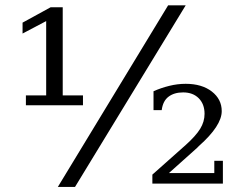

<svg xmlns="http://www.w3.org/2000/svg" viewBox="-20 -699 926 731"><path d="M78.6 -298.3V-335.9H155.8V-618.7L65.9 -571.3V-612.8L172.9 -671.4H218.8V-335.9H295.9V-298.3ZM620.1 -678.7H687L265.6 12.7H200.2ZM595.7 -279.8H564.5V-351.6Q592.8 -364.3 624.3 -372.1Q655.8 -379.9 687 -379.9Q748.5 -379.9 786.4 -350.6Q824.2 -321.3 824.2 -275.9Q824.2 -220.2 737.3 -143.1L730 -135.7L623 -40H795.9V-86.9H828.6V0H560.1V-34.2L687 -147Q725.6 -181.6 742.2 -208.7Q758.8 -235.8 758.8 -265.6Q758.8 -302.7 736.6 -325Q714.4 -347.2 677.2 -347.2Q643.1 -347.2 621.6 -330.8Q600.1 -314.5 595.7 -279.8Z"/></svg>

Font: KhunPaOh
Style: Regular
Weight: 400
Designer: Khon Soe Zaw Thu
Version: Version 1.00 July 11, 2016, initial release